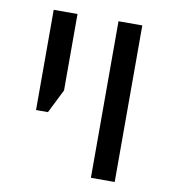

<svg xmlns="http://www.w3.org/2000/svg" viewBox="-71 -654 637 715"><g transform="rotate(10 247.5 -296.0)"><path d="M320 0V-592H410V0ZM75 -213V-592H165V-303L120 -213Z"/></g></svg>

Font: Noto Sans Hebrew
Style: Regular
Weight: 400
Designer: Monotype Design Team
Foundry: Monotype Imaging Inc.
Version: Version 2.003;January 10, 2023;FontCreator 14.0.0.2877 64-bi